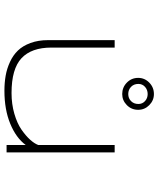

<svg xmlns="http://www.w3.org/2000/svg" viewBox="58 -782 733 890"><g transform="rotate(90 425.0 -336.5)"><path d="M415.5 -536Q384.5 -536 362.5 -557.5Q340.5 -579 340.5 -610Q340.5 -640 362.5 -661.5Q384.5 -683 415.5 -683Q445 -683 466.8 -661.5Q488.5 -640 488.5 -610Q488.5 -579 466.8 -557.5Q445 -536 415.5 -536ZM415.5 -564Q435 -564 448.2 -577Q461.5 -590 461.5 -611Q461.5 -629.5 448 -641.8Q434.5 -654 415.5 -654Q396 -654 382.2 -641.8Q368.5 -629.5 368.5 -611Q368.5 -590 382 -577Q395.5 -564 415.5 -564ZM400 10Q362.5 10 330 4.2Q297.5 -1.5 266.5 -15.8Q235.5 -30 213.8 -52.5Q192 -75 178.8 -110.8Q165.5 -146.5 165.5 -193V-501H200V-208Q200 -115 249.5 -69Q299 -23 410.5 -23Q462 -23 506.8 -36Q551.5 -49 580.2 -69Q609 -89 627 -109Q645 -129 651.5 -146.5V-501H686V0H651.5V-88.5Q618.5 -44 553 -17Q487.5 10 400 10Z"/></g></svg>

Font: League Mono Wide Thin
Style: Regular
Weight: 100
Width: 8
Designer: Tyler Finck
Foundry: The League of Moveable Type / Tyler Finck
Version: Version 2.210